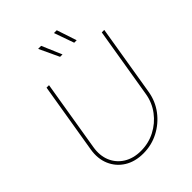

<svg xmlns="http://www.w3.org/2000/svg" viewBox="-261 -1081 1231 1231"><g transform="rotate(-45 354.5 -465.0)"><path d="M309.6 10.3Q234.4 10.3 180.4 -23.4Q126.5 -57.1 101.6 -115.5Q76.7 -173.8 88.9 -247.6L168.5 -727.5H190.9L111.3 -245.6Q100.1 -178.2 122.3 -125.5Q144.5 -72.8 193.4 -42.5Q242.2 -12.2 310.1 -12.2Q379.4 -12.2 438.7 -43Q498 -73.7 538.3 -127Q578.6 -180.2 589.8 -247.6L669.4 -727.5H691.9L612.3 -245.6Q600.1 -171.9 556.2 -114Q512.2 -56.2 448 -22.9Q383.8 10.3 309.6 10.3ZM497.6 -805.7 449.7 -941.4H475.1L520 -805.7ZM369.6 -805.7 306.2 -941.4H333.5L391.6 -805.7Z"/></g></svg>

Font: Inter 17pt Thin
Style: Italic
Weight: 250
Italic angle: -9.3988°
Version: Version 4.001;git-66647c0bb